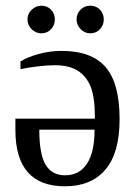

<svg xmlns="http://www.w3.org/2000/svg" viewBox="-20 -652 484 682"><path d="M316.9 -230.5V-239.3Q316.9 -306.6 302 -344Q287.1 -381.3 256.1 -400.9Q225.1 -420.4 174.8 -420.4Q148.4 -420.4 112.3 -416Q76.2 -411.6 52.7 -406.2V-433.6Q76.2 -448.7 116.5 -460Q156.7 -471.2 198.7 -471.2Q305.7 -471.2 355.2 -413.6Q404.8 -356 404.8 -228.5Q404.8 -108.4 354.2 -49.3Q303.7 9.8 210.9 9.8Q34.7 9.8 34.7 -190.4V-230.5ZM210.9 -29.3Q261.7 -29.3 288.8 -70.3Q315.9 -111.3 315.9 -191.4H119.6Q119.6 -104 142.1 -66.7Q164.6 -29.3 210.9 -29.3ZM348.6 -583Q348.6 -562.5 335 -548.1Q321.3 -533.7 300.8 -533.7Q280.3 -533.7 266.1 -548.8Q252 -564 252 -583Q252 -603.5 266.1 -617.7Q280.3 -631.8 300.8 -631.8Q321.3 -631.8 335 -617.7Q348.6 -603.5 348.6 -583ZM174.8 -583Q174.8 -562.5 161.1 -548.1Q147.5 -533.7 127 -533.7Q106.9 -533.7 92.3 -548.3Q77.6 -563 77.6 -583Q77.6 -603.5 92.8 -617.7Q107.9 -631.8 127 -631.8Q147.5 -631.8 161.1 -617.7Q174.8 -603.5 174.8 -583Z"/></svg>

Font: Tinos
Style: Regular
Weight: 400
Designer: Steve Matteson
Foundry: Monotype Imaging Inc.
Version: Version 1.23